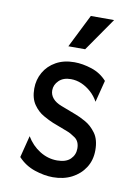

<svg xmlns="http://www.w3.org/2000/svg" viewBox="-74 -653 501 711"><g transform="rotate(10 177.0 -298.0)"><path d="M174.3 8.3Q142.4 8.3 105.9 -3.8Q69.4 -16 43.1 -44.4L63.9 -126.4Q83.3 -93.8 113.9 -74.7Q144.4 -55.6 179.2 -55.6Q212.5 -55.6 229.2 -71.9Q245.8 -88.2 245.8 -111.8Q245.8 -138.9 228.1 -151.4Q210.4 -163.9 196.5 -168.8L140.3 -190.3Q125 -196.5 103.5 -208.7Q81.9 -220.8 66 -243.7Q50 -266.7 50 -303.5Q50 -336.8 66 -364.6Q81.9 -392.4 111.1 -408.7Q140.3 -425 179.9 -425Q211.1 -425 245.1 -413.9Q279.2 -402.8 302.8 -376.4L281.9 -294.4Q270.8 -314.6 254.2 -329.5Q237.5 -344.4 218.1 -352.8Q198.6 -361.1 177.8 -361.1Q149.3 -361.1 133 -345.1Q116.7 -329.2 116.7 -308.3Q116.7 -291.7 127.8 -278.5Q138.9 -265.3 161.1 -256.9L217.4 -235.4Q232.6 -229.9 255.2 -217.4Q277.8 -204.9 295.1 -181.2Q312.5 -157.6 312.5 -117.4Q312.5 -79.9 294.4 -51.7Q276.4 -23.6 245.5 -7.6Q214.6 8.3 174.3 8.3ZM147.2 -479.2 209.7 -604.2H297.2L210.4 -479.2Z"/></g></svg>

Font: Afacad Flux
Style: Regular
Weight: 400
Designer: Kristian Moeller
Foundry: Dicotype
Version: Version 1.100